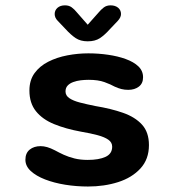

<svg xmlns="http://www.w3.org/2000/svg" viewBox="-20 -687 659 718"><path d="M309 10.5Q265.5 10.5 223.8 3.8Q182 -3 148.5 -16Q115 -29 95 -47.5Q75 -66 75 -89.5Q75 -114.5 91 -127.5Q107 -140.5 132 -140.5Q143.5 -140.5 156.5 -136.8Q169.5 -133 185 -125Q200.5 -116.5 218.5 -108.2Q236.5 -100 258.5 -94.5Q280.5 -89 308 -89Q350 -89 374.8 -100.5Q399.5 -112 399.5 -138.5Q399.5 -154.5 385.2 -164.5Q371 -174.5 345 -181.5Q319 -188.5 283.5 -194.5Q226 -205 182.5 -222.8Q139 -240.5 114.5 -271Q90 -301.5 90 -348.5Q90 -387 109.2 -413.5Q128.5 -440 160.5 -456.2Q192.5 -472.5 231.8 -480Q271 -487.5 310.5 -487.5Q348 -487.5 384.2 -482.2Q420.5 -477 450.2 -466.2Q480 -455.5 497.5 -438.8Q515 -422 515 -398Q515 -375 499.2 -363Q483.5 -351 459.5 -351Q446 -351 434 -354Q422 -357 409 -363Q394 -371.5 370.5 -380Q347 -388.5 312 -388.5Q297.5 -388.5 282.2 -386.8Q267 -385 254 -380.2Q241 -375.5 233 -367Q225 -358.5 225 -345Q225 -329.5 239.5 -319.8Q254 -310 279 -303.5Q304 -297 336.5 -290.5Q394.5 -281 439.8 -265.2Q485 -249.5 511 -221Q537 -192.5 537 -144.5Q537 -91.5 505.2 -57Q473.5 -22.5 421.8 -6Q370 10.5 309 10.5ZM420.5 -609 392 -579Q371.5 -556 353.5 -544.2Q335.5 -532.5 308 -532.5Q281 -532.5 263 -544.5Q245 -556.5 224.5 -579L196 -609Q184.5 -620.5 184.5 -634.5Q184.5 -648.5 195 -657.8Q205.5 -667 223 -667Q238 -667 248.2 -659.5Q258.5 -652 268.5 -639.5L308 -594.5L348 -639.5Q357.5 -651 368 -659Q378.5 -667 393.5 -667Q411 -667 421.8 -658Q432.5 -649 432.5 -634.5Q432.5 -622 420.5 -609Z"/></svg>

Font: Sono ExtraLight Monospace SemiBold
Style: Regular
Weight: 600
Version: Version 2.112